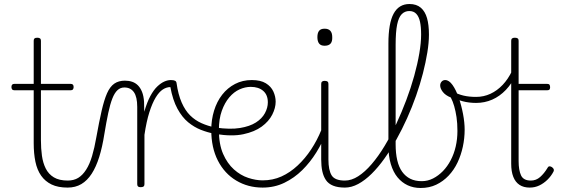

<svg xmlns="http://www.w3.org/2000/svg" viewBox="-20 -918 2811 957"><path d="M317 17Q269 17 237 1.5Q205 -14 185 -42.5Q165 -71 156.5 -112Q148 -153 148 -204V-468H52Q44 -468 40.5 -472.5Q37 -477 37 -484Q37 -492 40.5 -496Q44 -500 52 -500H148V-715Q148 -723 152 -726.5Q156 -730 166 -730Q175 -730 179.5 -726.5Q184 -723 184 -715V-500H332Q340 -500 343.5 -496Q347 -492 347 -484Q347 -477 343.5 -472.5Q340 -468 332 -468H184V-219Q184 -178 189 -142Q194 -106 208 -78Q222 -50 248.5 -34Q275 -18 318 -18Q326 -18 330 -12.5Q334 -7 334.5 -0.5Q335 6 330.5 11.5Q326 17 317 17Z M317 17Q308 17 303 11.5Q298 6 298.5 -0.5Q299 -7 304 -12.5Q309 -18 317 -18Q348 -18 370 -31.5Q392 -45 409.5 -72.5Q427 -100 439 -140.5Q451 -181 460 -233Q474 -311 486.5 -365.5Q499 -420 513.5 -453Q528 -486 549.5 -501Q571 -516 603 -516Q612 -516 616 -511Q620 -506 619.5 -499Q619 -492 614 -487Q609 -482 600 -482Q580 -482 565.5 -468.5Q551 -455 540 -427Q529 -399 519.5 -354.5Q510 -310 500 -249Q490 -185 474.5 -135.5Q459 -86 437 -52Q415 -18 385.5 -0.5Q356 17 317 17Z M681 15Q672 15 668 11.5Q664 8 664 0V-385Q664 -435 647.5 -458.5Q631 -482 600 -482Q592 -482 588.5 -487Q585 -492 585.5 -499Q586 -506 590.5 -511Q595 -516 602 -516Q622 -516 638.5 -510.5Q655 -505 667.5 -492.5Q680 -480 688 -460Q696 -440 698 -411L699 -361Q713 -409 729.5 -439.5Q746 -470 764 -487Q782 -504 799 -511.5Q816 -519 831 -519Q837 -519 840.5 -513.5Q844 -508 843.5 -501.5Q843 -495 839.5 -489.5Q836 -484 830 -484Q810 -484 791.5 -472Q773 -460 756 -432Q739 -404 724.5 -358.5Q710 -313 700 -246V0Q700 8 695.5 11.5Q691 15 681 15Z M1046 -252Q1014 -258 981 -271Q948 -284 918 -308.5Q888 -333 864.5 -376Q841 -419 829 -485L831 -519Q846 -519 852.5 -515.5Q859 -512 860 -504Q868 -447 885.5 -407Q903 -367 928 -342.5Q953 -318 984.5 -304Q1016 -290 1051 -283Q1058 -280 1061.5 -274.5Q1065 -269 1065 -263.5Q1065 -258 1059.5 -254Q1054 -250 1046 -252Z M1056 -282Q1127 -272 1176 -280Q1225 -288 1255.5 -307.5Q1286 -327 1300.5 -354Q1315 -381 1315 -408Q1315 -445 1292 -465Q1269 -485 1230 -485Q1202 -485 1174 -472.5Q1146 -460 1123 -433Q1100 -406 1085.5 -365.5Q1071 -325 1071 -270Q1071 -199 1092 -151Q1113 -103 1146 -73.5Q1179 -44 1217 -31.5Q1255 -19 1289 -19Q1299 -19 1303.5 -13Q1308 -7 1308 -0.5Q1308 6 1303.5 11.5Q1299 17 1289 17Q1216 17 1157.5 -18Q1099 -53 1066 -117.5Q1033 -182 1033 -270Q1033 -321 1047 -366.5Q1061 -412 1087.5 -446Q1114 -480 1151.5 -499.5Q1189 -519 1235 -519Q1279 -519 1305 -503Q1331 -487 1342.5 -462Q1354 -437 1354 -411Q1354 -380 1337 -346.5Q1320 -313 1284.5 -287Q1249 -261 1193 -249Q1137 -237 1056 -250Z M1289 17Q1281 17 1276 12Q1271 7 1271 0Q1271 -7 1276 -13Q1281 -19 1289 -19Q1340 -19 1383 -38.5Q1426 -58 1463.5 -93Q1501 -128 1531 -173.5Q1561 -219 1582 -271Q1587 -280 1594 -279Q1601 -278 1605.5 -272Q1610 -266 1607 -259Q1587 -207 1556.5 -158Q1526 -109 1486.5 -70Q1447 -31 1397.5 -7Q1348 17 1289 17Z M1699 17Q1664 17 1640.5 7.5Q1617 -2 1604.5 -20.5Q1592 -39 1586.5 -64.5Q1581 -90 1581 -123V-500Q1581 -508 1585.5 -511.5Q1590 -515 1598 -515Q1608 -515 1612.5 -511.5Q1617 -508 1617 -500V-123Q1617 -70 1633 -44Q1649 -18 1699 -18Q1706 -18 1709 -12.5Q1712 -7 1712 -0.5Q1712 6 1709 11.5Q1706 17 1699 17ZM1598 -690Q1579 -690 1570.5 -701Q1562 -712 1562 -733Q1562 -754 1570.5 -764.5Q1579 -775 1598 -775Q1617 -775 1626.5 -764.5Q1636 -754 1636 -733Q1637 -711 1627.5 -700.5Q1618 -690 1598 -690Z M1699 17Q1691 17 1686.5 11.5Q1682 6 1682 -0.5Q1682 -7 1686.5 -12.5Q1691 -18 1699 -18Q1732 -18 1765.5 -39.5Q1799 -61 1832.5 -100Q1866 -139 1897 -190.5Q1928 -242 1955 -300Q1982 -358 2005 -419Q2028 -480 2044.5 -539.5Q2061 -599 2070 -652Q2079 -705 2079 -745Q2079 -754 2085 -759Q2091 -764 2098.5 -764Q2106 -764 2112 -759Q2118 -754 2118 -745Q2118 -706 2110 -656.5Q2102 -607 2088 -552.5Q2074 -498 2054 -441Q2034 -384 2009 -328.5Q1984 -273 1955.5 -222Q1927 -171 1896 -127.5Q1865 -84 1832 -51.5Q1799 -19 1765.5 -1Q1732 17 1699 17Z M2077 19Q2041 19 2012 5.5Q1983 -8 1961.5 -34Q1940 -60 1928 -100Q1916 -140 1916 -192V-701Q1916 -802 1942 -850Q1968 -898 2021 -898Q2056 -898 2077.5 -879.5Q2099 -861 2108.5 -827.5Q2118 -794 2118 -746Q2118 -737 2112 -732Q2106 -727 2098.5 -727Q2091 -727 2085 -732Q2079 -737 2079 -746Q2079 -784 2073.5 -809.5Q2068 -835 2055 -849Q2042 -863 2020 -863Q1998 -863 1982.5 -847.5Q1967 -832 1959.5 -795.5Q1952 -759 1952 -695V-198Q1952 -154 1960 -119.5Q1968 -85 1984.5 -62Q2001 -39 2025 -27Q2049 -15 2082 -15Q2112 -15 2138.5 -28.5Q2165 -42 2187.5 -65Q2210 -88 2226.5 -119.5Q2243 -151 2251.5 -188Q2260 -225 2260 -265Q2260 -304 2255.5 -334Q2251 -364 2244 -388.5Q2237 -413 2227 -432Q2200 -443 2187 -460Q2174 -477 2174 -492Q2174 -503 2181 -511Q2188 -519 2199 -519Q2218 -519 2235.5 -494.5Q2253 -470 2266.5 -431Q2280 -392 2288 -349.5Q2296 -307 2296 -272Q2296 -229 2287 -187Q2278 -145 2260.5 -108Q2243 -71 2216 -42.5Q2189 -14 2154.5 2.5Q2120 19 2077 19Z M2353 -405Q2318 -405 2287.5 -413Q2257 -421 2226 -438Q2219 -443 2218 -448Q2217 -453 2219 -457.5Q2221 -462 2226 -464Q2231 -466 2237 -462Q2263 -448 2290.5 -441.5Q2318 -435 2353 -435Q2391 -435 2424.5 -450.5Q2458 -466 2485.5 -495Q2513 -524 2533 -566Q2537 -574 2544 -573Q2551 -572 2555 -565.5Q2559 -559 2554 -549Q2532 -502 2501.5 -470Q2471 -438 2433.5 -421.5Q2396 -405 2353 -405Z M2620 17Q2590 17 2569.5 3.5Q2549 -10 2538.5 -36.5Q2528 -63 2528 -102V-715Q2528 -723 2532.5 -726.5Q2537 -730 2546 -730Q2556 -730 2560.5 -726.5Q2565 -723 2565 -715V-500H2707Q2716 -500 2719 -495.5Q2722 -491 2722 -483Q2722 -476 2719 -472Q2716 -468 2707 -468H2565V-115Q2565 -70 2577 -44Q2589 -18 2626 -18Q2652 -18 2672 -35.5Q2692 -53 2709 -81Q2713 -89 2719 -89Q2725 -89 2731 -85Q2738 -80 2740 -74.5Q2742 -69 2739 -63Q2727 -40 2708.5 -22Q2690 -4 2668 6.5Q2646 17 2620 17Z"/></svg>

Font: Playwrite HR Lijeva Thin
Style: Regular
Weight: 250
Designer: Veronika Burian, José Scaglione
Foundry: TypeTogether
Version: Version 1.002